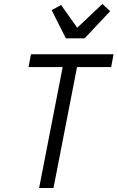

<svg xmlns="http://www.w3.org/2000/svg" viewBox="-20 -942 590 962"><path d="M176 0 294 -606H123L135 -670H549L537 -606H366L248 0ZM310 -750 239 -891 286 -917 367 -803 493 -922 532 -886 404 -750Z"/></svg>

Font: Lode
Style: Italic
Weight: 400
Italic angle: -11°
Monospace: yes
Designer: Belleve Invis
Foundry: Belleve Invis
Version: Version 29.2.0; ttfautohint (v1.8.3)